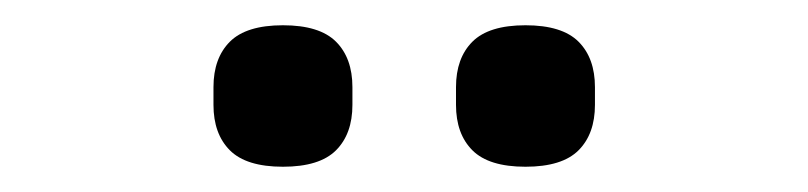

<svg xmlns="http://www.w3.org/2000/svg" viewBox="-20 -747 640 152"><path d="M204 -615Q175 -615 162 -628Q149 -641 149 -664V-678Q149 -701 162 -714Q175 -727 204 -727Q233 -727 246 -714Q259 -701 259 -678V-664Q259 -641 246 -628Q233 -615 204 -615ZM396 -615Q367 -615 354 -628Q341 -641 341 -664V-678Q341 -701 354 -714Q367 -727 396 -727Q425 -727 438 -714Q451 -701 451 -678V-664Q451 -641 438 -628Q425 -615 396 -615Z"/></svg>

Font: IBM Plex Sans Thai Text
Style: Regular
Weight: 450
Designer: Mike Abbink, Paul van der Laan, Pieter van Rosmalen, Ben Mitchell, Mark Frömberg
Foundry: Bold Monday
Version: Version 1.1